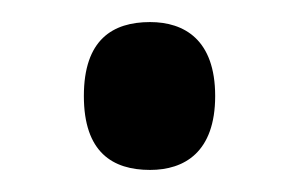

<svg xmlns="http://www.w3.org/2000/svg" viewBox="-20 -147 271 174"><path d="M116 7C147 7 175 -9 175 -60C175 -111 147 -127 116 -127C82 -127 56 -111 56 -60C56 -9 82 7 116 7Z"/></svg>

Font: Noto Serif Georgian Condensed Medium
Style: Regular
Weight: 500
Width: 3
Designer: Monotype Design Team, Akaki Razmadze
Foundry: Google LLC
Version: Version 2.003